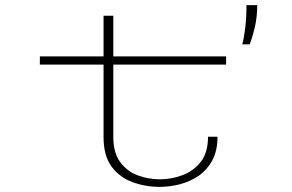

<svg xmlns="http://www.w3.org/2000/svg" viewBox="-20 -720 1140 749"><path d="M384 -184.5V-468H135.5V-500H384V-658.5H422V-500H862V-468H422V-186.5Q422 -124 448.8 -87.8Q475.5 -51.5 517.2 -36Q559 -20.5 604 -20.5Q647 -20.5 690.2 -36Q733.5 -51.5 762.5 -87.8Q791.5 -124 791.5 -186.5H828.5Q828.5 -132 808.2 -94.5Q788 -57 754.8 -34.2Q721.5 -11.5 681.8 -1.2Q642 9 603 9Q547 9 496.8 -9.5Q446.5 -28 415.2 -70.2Q384 -112.5 384 -184.5ZM925 -547Q932 -572 936.8 -612.5Q941.5 -653 941.5 -700H983.5Q983.5 -653 973.8 -612.5Q964 -572 954 -547Z"/></svg>

Font: Trispace Expanded Thin
Style: Regular
Weight: 100
Width: 7
Designer: Tyler Finck
Foundry: Etcetera Type Company
Version: Version 1.210; ttfautohint (v1.8.3)